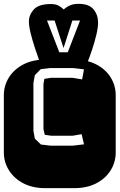

<svg xmlns="http://www.w3.org/2000/svg" viewBox="-22 -979 622 999"><path d="M213.9 0Q147.9 0 99.6 -25.1Q51.3 -50.3 24.7 -92.8Q-2 -135.3 -2 -186V-482.9Q-2 -534.2 24.7 -576.4Q51.3 -618.7 99.6 -643.8Q147.9 -668.9 213.9 -668.9H364.3Q430.2 -668.9 478.8 -643.8Q527.3 -618.7 553.7 -576.4Q580.1 -534.2 580.1 -482.9V-186Q580.1 -135.3 553.7 -92.8Q527.3 -50.3 478.8 -25.1Q430.2 0 364.3 0ZM240.2 -221.2H357.9L415 -228L402.8 -280.8L356.9 -272.9H243.2L210.9 -277.8L204.1 -307.1V-542L209 -568.8L243.2 -574.2H355L405.3 -565.9L415 -618.2L357.9 -625H240.2L189.9 -619.1L159.2 -587.9L151.9 -546.9V-298.8L159.2 -257.8L190.9 -227.1ZM186.5 -650.9Q172.9 -689.5 159.4 -730.2Q146 -771 137.2 -807.1Q128.4 -843.3 128.4 -866.7Q128.4 -901.4 153.8 -929.7Q179.2 -958 242.2 -958Q266.6 -958 281.7 -950.2Q296.9 -942.4 309.6 -929.7Q324.7 -943.4 342.8 -951.2Q360.8 -959 387.2 -959Q441.4 -959 464.8 -930.2Q488.3 -901.4 488.3 -861.8Q488.3 -835.4 479 -796.6Q469.7 -757.8 456.5 -718.5Q443.4 -679.2 431.6 -650.9ZM286.6 -707H330.6L394.5 -872.1H354.5L308.6 -729L262.2 -872.1H222.7Z"/></svg>

Font: Monofett
Style: Regular
Weight: 400
Designer: Vernon Adams
Foundry: Vernon Adams
Version: Version 1.100; ttfautohint (v1.8.4.7-5d5b);gftools[0.9.28]